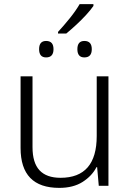

<svg xmlns="http://www.w3.org/2000/svg" viewBox="-20 -903 636 933"><path d="M507 -532V0H460L452 -91H449Q427 -48 381.5 -19Q336 10 268 10Q80 10 80 -184V-532H138V-188Q138 -112 172 -75.5Q206 -39 274 -39Q450 -39 450 -242V-532ZM262 -740V-748Q288 -776 318 -813Q348 -850 367 -883H434V-874Q420 -854 398 -830Q376 -806 350.5 -782.5Q325 -759 302 -740ZM204 -624Q170 -624 170 -664Q170 -704 204 -704Q240 -704 240 -664Q240 -624 204 -624ZM390 -624Q356 -624 356 -664Q356 -704 390 -704Q426 -704 426 -664Q426 -624 390 -624Z"/></svg>

Font: BC Sans Light
Style: Regular
Weight: 300
Designer: Monotype Design Team
Foundry: Monotype Imaging Inc.
Version: Version 2.000;GOOG;noto-source:20170915:90ef993387c0